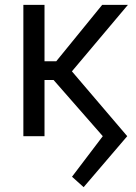

<svg xmlns="http://www.w3.org/2000/svg" viewBox="-20 -566 565 798"><path d="M327.6 211.9 279.3 168.5 407.2 0 200.7 -235.8 248 -305.7 508.8 0ZM77.1 0V-545.9H165V0ZM131.8 -233.4V-311.5H213.9L404.8 -545.9H511.7L248.5 -233.4Z"/></svg>

Font: Inter Variable LoSnoCo
Style: Regular
Weight: 400
Designer: Rasmus Andersson
Foundry: rsms
Version: Version 4.000;git-a52131595; featfreeze: case,dlig,ss01,ss02